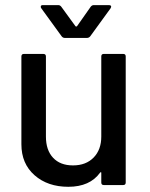

<svg xmlns="http://www.w3.org/2000/svg" viewBox="-20 -718 581 745"><path d="M373 -188V-499Q373 -508.8 382.8 -508.8H458Q467.8 -508.8 467.8 -499V-9.8Q467.8 0 458 0H382.8Q373 0 373 -9.8V-46.9Q373 -52.7 368.2 -47.9Q328.6 6.8 245.1 6.8Q165 6.8 114 -38.1Q63 -83 63 -158.2V-499Q63 -508.8 73.2 -508.8H147.9Q158.2 -508.8 158.2 -499V-188Q158.2 -135.7 185.8 -106Q213.4 -76.2 263.2 -76.2Q313.5 -76.2 343.3 -106.7Q373 -137.2 373 -188ZM219.2 -577.1 140.1 -686Q138.2 -688 138.2 -691.9Q138.2 -698.2 146 -698.2H206.1Q212.9 -698.2 217.8 -691.9L272.9 -616.2Q273.9 -615.2 275.9 -615.2Q277.8 -615.2 278.8 -616.2L332 -691.9Q336.9 -698.2 344.2 -698.2H402.8Q408.7 -698.2 410.6 -694.8Q412.6 -691.4 409.2 -686L330.1 -577.1Q325.2 -570.8 316.9 -570.8H231.9Q224.1 -570.8 219.2 -577.1Z"/></svg>

Font: Gruenseis Font Medium
Style: Regular
Weight: 500
Designer: Jeremy Tribby
Foundry: Tribby Type
Version: Version 1.408;Glyphs 3.1.2 (3151)